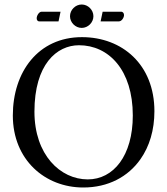

<svg xmlns="http://www.w3.org/2000/svg" viewBox="-20 -823 742 853"><path d="M436 -771 427 -728H508C521 -728 531 -745 531 -756C531 -763 527 -771 518 -771ZM240 -728 249 -771H165C153 -771 143 -753 143 -742C143 -735 146 -728 155 -728ZM291 -751C291 -723 315 -699 343 -699C371 -699 395 -723 395 -751C395 -779 371 -803 343 -803C315 -803 291 -779 291 -751ZM331 -622C463 -622 570 -512 570 -310C570 -131 484 -26 370 -26C248 -26 133 -135 133 -327C133 -537 232 -622 331 -622ZM666 -329C666 -536 523 -658 344 -658C150.3 -658 37 -503.9 37 -310C37 -113 180 10 350 10C460.8 10 549.3 -37.7 604.2 -116C644 -172.7 666 -245 666 -329Z"/></svg>

Font: Libertinus Math
Style: Regular
Weight: 400
Designer: Philipp H. Poll
Foundry: Khaled Hosny
Version: Version 6.2